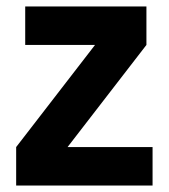

<svg xmlns="http://www.w3.org/2000/svg" viewBox="-20 -574 522 594"><path d="M30 0V-119L274 -435H58V-554H433V-435L189 -119H452V0Z"/></svg>

Font: Involve
Style: Bold
Weight: 700
Designer: Stefan Peev
Foundry: Context Ltd.
Version: Version 1.001